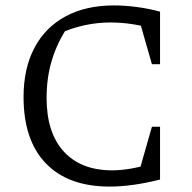

<svg xmlns="http://www.w3.org/2000/svg" viewBox="-20 -681 709 709"><path d="M385 8Q232 8 149.5 -77.5Q67 -163 67 -323Q67 -428 107 -504Q147 -580 222 -620.5Q297 -661 401 -661Q439 -661 482.5 -655.5Q526 -650 571 -638L554 -572Q512 -585 470.5 -591.5Q429 -598 388 -598Q339 -598 291 -587.5Q243 -577 197 -556L229 -580Q191 -523 171.5 -458.5Q152 -394 152 -320Q152 -191 215.5 -121.5Q279 -52 394 -52Q428 -52 467 -59Q506 -66 550 -80L571 -18Q468 8 385 8ZM485 -17 541 -213H571V-18ZM541 -444 485 -639 571 -638V-444Z"/></svg>

Font: Piazzolla 24pt
Style: Regular
Weight: 400
Designer: Juan Pablo del Peral
Foundry: Huerta Tipografica
Version: Version 2.005